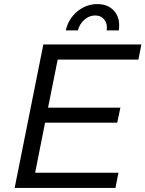

<svg xmlns="http://www.w3.org/2000/svg" viewBox="-20 -917 710 937"><path d="M261.5 -626 214.5 -391.5H567.5L552 -318.5H200L151.5 -74H558L543.5 0H51.5L191.5 -700H670L655.5 -626ZM559.5 -768.5H500.5Q505.5 -800 489.5 -820.8Q473.5 -841.5 444.5 -841.5Q415.5 -841.5 391.8 -820.8Q368 -800 360 -768.5H301Q314 -825.5 357.2 -861.2Q400.5 -897 455 -897Q509.5 -897 539 -861.2Q568.5 -825.5 559.5 -768.5Z"/></svg>

Font: Argentum Sans Light
Style: Italic
Weight: 300
Italic angle: -11.3°
Designer: Julieta Ulanovsky (font), Owen Earl (portions from Jones font), Cristiano Sobral (main changes and remaster)
Foundry: Julieta Ulanovsky (font), Owen Earl (portions from Jones font), Cristiano Sobral (main changes and remaster)
Version: Version 3.127